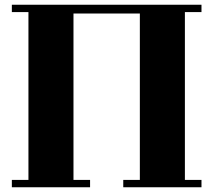

<svg xmlns="http://www.w3.org/2000/svg" viewBox="-20 -729 900 810"><path d="M290 -672V30H360V61H30V30H100V-678H30V-709H830V-678H760V30H830V61H500V30H570V-672Z"/></svg>

Font: Cafe24 ClassicType
Style: Regular
Weight: 400
Designer: Cafe24 thkim, hmlim, mnelim & 4IR
Foundry: Cafe24
Version: Version 1.000